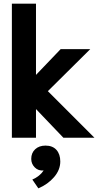

<svg xmlns="http://www.w3.org/2000/svg" viewBox="-20 -754 552 1051"><path d="M45 -734H177V-344L312 -485H474L242 -255L497 0H327L177 -157V0H45ZM157 229Q198 211 219 179Q190 182 170.5 162.5Q151 143 151 116Q151 83 172.5 63Q194 43 229 43Q268 43 289 66.5Q310 90 310 130Q310 176 276 215.5Q242 255 190 277Z"/></svg>

Font: Niramit
Style: Bold
Weight: 700
Designer: Katatrad Aksorn Co.,Ltd.
Foundry: Cadson Demak Co.,Ltd.
Version: Version 1.001; ttfautohint (v1.6)